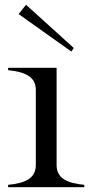

<svg xmlns="http://www.w3.org/2000/svg" viewBox="-20 -784 387 804"><path d="M14 -10V0H333V-10C263 -17 217 -36 217 -93V-500H14V-490C84 -483 130 -464 130 -407V-93C130 -36 84 -17 14 -10ZM58 -725 279 -568 289 -583 89 -764Z"/></svg>

Font: Sprat
Style: Regular
Weight: 400
Designer: Ethan Nakache
Foundry: Collletttivo
Version: Version 2.000;Glyphs 3.2 (3217)